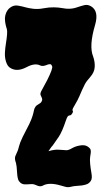

<svg xmlns="http://www.w3.org/2000/svg" viewBox="-20 -749 422 780"><path d="M227.5 4.9Q178.7 -9.8 152.3 5.9Q147.5 7.8 142.1 7.8Q136.7 7.8 126 2.9Q115.2 -2 106 -1Q96.7 0 87.9 0Q67.4 2 56.6 -13.7Q50.8 -22.5 49.3 -49.3Q47.9 -76.2 44.9 -86.9Q38.1 -104.5 42.5 -115.2Q46.9 -126 49.8 -131.8Q52.7 -137.7 54.2 -143.6Q55.7 -149.4 57.6 -155.8Q59.6 -162.1 62.5 -170.9Q70.3 -190.4 85.9 -219.7Q101.6 -249 106.9 -263.2Q112.3 -277.3 114.7 -286.6Q117.2 -295.9 118.2 -301.8Q119.1 -307.6 123.5 -314.5Q127.9 -321.3 136.7 -325.7Q145.5 -330.1 148.9 -336.4Q152.3 -342.8 151.4 -346.7Q150.4 -350.6 148.9 -354Q147.5 -357.4 145.5 -361.3Q143.6 -365.2 144.5 -370.6Q145.5 -376 154.3 -391.1Q163.1 -406.2 171.9 -423.8Q195.3 -470.7 191.9 -479.5Q188.5 -488.3 183.6 -488.3Q178.7 -488.3 172.9 -486.3Q153.3 -477.5 142.6 -483.4Q121.1 -494.1 86.9 -475.6Q46.9 -455.1 19.5 -474.6Q9.8 -481.4 4.4 -498.5Q-1 -515.6 0 -534.7Q1 -553.7 3.9 -571.3Q11.7 -619.1 7.8 -630.9Q3.9 -642.6 2 -653.3Q0 -664.1 0 -675.8Q2 -702.1 19.5 -716.8Q35.2 -729.5 53.7 -726.1Q72.3 -722.7 84 -719.2Q95.7 -715.8 114.7 -713.4Q133.8 -710.9 156.7 -715.3Q179.7 -719.7 198.7 -719.2Q217.8 -718.8 228 -716.8Q238.3 -714.8 248 -713.9Q271.5 -711.9 290 -718.3Q308.6 -724.6 322.3 -728Q335.9 -731.4 349.6 -723.6Q382.8 -704.1 366.2 -647.5Q340.8 -561.5 358.4 -519.5Q366.2 -497.1 364.7 -476.1Q363.3 -455.1 347.2 -437Q331.1 -418.9 324.7 -406.7Q318.4 -394.5 313 -382.3Q307.6 -370.1 301.8 -356.4Q295.9 -342.8 287.1 -328.1Q273.4 -305.7 274.4 -301.8Q275.4 -297.9 276.4 -296.4Q277.3 -294.9 273.4 -288.1Q268.6 -280.3 263.7 -280.3Q258.8 -280.3 255.4 -276.4Q252 -272.5 247.1 -257.8Q232.4 -213.9 218.8 -193.4Q205.1 -172.9 194.3 -158.2Q188.5 -152.3 184.6 -146Q180.7 -139.6 176.8 -134.8Q202.1 -142.6 221.7 -140.6Q241.2 -138.7 250 -138.7Q258.8 -138.7 272.9 -147Q287.1 -155.3 306.2 -158.2Q325.2 -161.1 335.9 -153.8Q346.7 -146.5 348.1 -140.6Q349.6 -134.8 348.6 -127.4Q347.7 -120.1 346.2 -110.8Q344.7 -101.6 346.2 -84Q347.7 -66.4 351.6 -44.9Q355.5 -23.4 348.6 -13.7Q341.8 -3.9 332.5 -0.5Q323.2 2.9 312.5 4.4Q301.8 5.9 290.5 6.3Q279.3 6.8 268.1 9.8Q256.8 12.7 247.1 10.3Q237.3 7.8 227.5 4.9Z"/></svg>

Font: Creepster Caps
Style: Regular
Weight: 400
Designer: Font Diner, Inc
Foundry: Font Diner, Inc
Version: Version 1.000